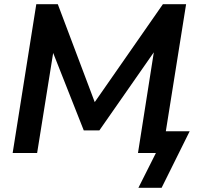

<svg xmlns="http://www.w3.org/2000/svg" viewBox="-20 -725 933 910"><path d="M636 165 719 0H634L709 -477L451 -107H377L232 -474L156 0H40L152 -705H254L429 -241L752 -705H862L766 -103H879L746 165Z"/></svg>

Font: Nunito Sans
Style: Bold Italic
Weight: 700
Italic angle: -9°
Designer: Vernon Adams
Foundry: Vernon Adams
Version: Version 3.006; ttfautohint (v1.8.3)